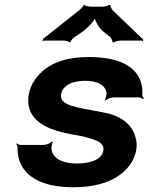

<svg xmlns="http://www.w3.org/2000/svg" viewBox="-20 -778 626 808"><path d="M304 -90C248 -90 208 -107 198 -143C195 -152 197 -173 203 -180L197 -182C192 -175 173 -168 163 -168H66C60 -168 54 -172 51 -175L48 -172C51 -169 55 -162 54 -157C54 -139 55 -122 61 -104C84 -34 158 10 288 10C373 10 434 -8 477 -37C513 -61 547 -99 554 -152C558 -178 551 -200 544 -219C527 -257 494 -282 448 -297C405 -309 338 -317 295 -329C264 -337 233 -349 237 -380C242 -418 285 -438 337 -438C388 -438 421 -422 428 -390C429 -382 426 -364 421 -358L425 -356C431 -361 446 -368 457 -368H565C571 -368 578 -364 582 -361L586 -364C582 -367 578 -374 579 -380C580 -400 578 -419 572 -436C548 -502 477 -538 352 -538C270 -538 212 -519 172 -489C138 -463 107 -425 100 -374C97 -351 99 -331 106 -314C129 -256 194 -229 279 -213C306 -209 327 -205 344 -200C378 -190 420 -180 415 -146C410 -106 360 -90 304 -90ZM579 -615 453 -736C450 -740 443 -753 445 -756L440 -758C437 -754 419 -750 413 -750H360C354 -750 337 -754 335 -757L331 -756C332 -753 320 -740 316 -737L166 -618C165 -617 163 -617 162 -617L160 -614C160 -613 162 -612 162 -611C162 -609 159 -607 158 -606L160 -604C161 -605 163 -607 165 -607H251C256 -607 270 -603 272 -600L277 -601C275 -604 287 -617 291 -620L329 -646C350 -661 381 -694 383 -710H378C376 -694 397 -660 414 -646L445 -621C448 -617 455 -604 453 -601L458 -599C460 -603 479 -607 485 -607H577C578 -607 579 -605 580 -604L583 -607C582 -608 581 -609 581 -610C581 -611 582 -611 583 -612L581 -615Z"/></svg>

Font: Asimov
Style: EdgeWideIt
Weight: 500
Designer: Google
Version: Version 2.000980: 2014